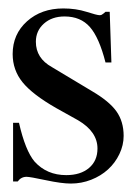

<svg xmlns="http://www.w3.org/2000/svg" viewBox="-20 -426 322 455"><path d="M216 -390Q219 -390 221 -391Q223 -392 226 -394.5Q229 -397 230 -398H240L244 -278H230Q215 -337 193 -362Q171 -387 133 -387Q103 -387 84 -370Q65 -353 65 -327Q65 -288 103 -267L198 -210Q239 -186 256 -162Q273 -138 273 -104Q273 -82 263 -61Q253 -40 236 -24.5Q219 -9 196 0Q173 9 148 9Q126 9 88.5 1Q51 -7 43 -7Q30 -7 22 4H11V-135H25Q40 -69 62 -43Q91 -11 137 -11Q171 -11 191 -28Q211 -45 211 -74Q211 -114 165 -141L113 -170Q57 -202 33.5 -231Q10 -260 10 -298Q10 -345 44 -375.5Q78 -406 130 -406Q160 -406 185 -398Q210 -390 216 -390Z"/></svg>

Font: Pomorsky Unicode
Style: Medium
Weight: 500
Version: 1.1